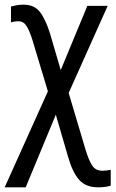

<svg xmlns="http://www.w3.org/2000/svg" viewBox="-27 -562 498 822"><path d="M20 -534V-466Q34 -471 52 -471Q74 -471 87 -450Q100 -429 112 -390L178 -171L-7 240H83L212 -71L264 108Q283 175 311.5 207.5Q340 240 393 240Q424 240 447 233V165Q428 169 412 169Q383 169 368.5 148Q354 127 339 78L267 -164L434 -537H347L233 -262L187 -419Q167 -482 143 -512Q119 -542 74 -542Q57 -542 43.5 -539.5Q30 -537 20 -534Z"/></svg>

Font: Noto Sans Display SemiCondensed
Style: Regular
Weight: 400
Width: 4
Designer: Monotype Design team
Foundry: Monotype Imaging Inc.
Version: 1.000